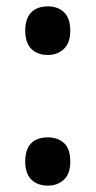

<svg xmlns="http://www.w3.org/2000/svg" viewBox="-20 -570 299 601"><path d="M59 -474Q59 -512 77.5 -531Q96 -550 130 -550Q162 -550 181 -531Q200 -512 200 -474Q200 -436 180 -417Q160 -398 130 -398Q97 -398 78 -417Q59 -436 59 -474ZM59 -64Q59 -103 77.5 -121.5Q96 -140 130 -140Q161 -140 180.5 -122Q200 -104 200 -64Q200 -26 180 -7.5Q160 11 130 11Q97 11 78 -8Q59 -27 59 -64Z"/></svg>

Font: Noto Sans Gujarati Condensed SemiBold
Style: Regular
Weight: 600
Width: 3
Designer: Jelle Bosma - Monotype Design Team, Universal Thirst
Foundry: Monotype Imaging Inc.
Version: Version 2.106; ttfautohint (v1.8.4.7-5d5b)